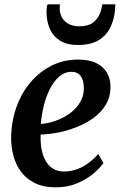

<svg xmlns="http://www.w3.org/2000/svg" viewBox="-20 -830 540 862"><path d="M444.5 -98.5Q431 -78 401.2 -52.2Q371.5 -26.5 328.2 -7.8Q285 11 230 11Q175.5 11 137.2 -7.8Q99 -26.5 75.2 -58Q51.5 -89.5 40.8 -128.8Q30 -168 30 -209.5Q30.5 -283 53 -347Q75.5 -411 116 -459.2Q156.5 -507.5 211 -535Q265.5 -562.5 329.5 -562.5Q380 -562.5 412 -546.8Q444 -531 459.8 -504Q475.5 -477 476 -443Q476.5 -396 455.5 -360.8Q434.5 -325.5 399.5 -300.2Q364.5 -275 322.5 -258.8Q280.5 -242.5 238.5 -234.5Q196.5 -226.5 162.5 -226Q161 -192 166.2 -162Q171.5 -132 184.2 -109Q197 -86 217.5 -73Q238 -60 266.5 -60Q299.5 -60 327.5 -70.8Q355.5 -81.5 379 -99.5Q402.5 -117.5 421 -138.5ZM302 -507.5Q269.5 -507.5 244.8 -485.5Q220 -463.5 202.8 -428.2Q185.5 -393 175.8 -352.2Q166 -311.5 163.5 -273.5Q187.5 -275 214.5 -282.8Q241.5 -290.5 267 -304.2Q292.5 -318 313 -337.5Q333.5 -357 345.2 -381.8Q357 -406.5 356.5 -436Q355.5 -472 341.5 -489.8Q327.5 -507.5 302 -507.5ZM329 -628Q280 -628 249 -647.8Q218 -667.5 203.5 -701Q189 -734.5 189 -776Q189 -787.5 190.2 -796.2Q191.5 -805 193 -810.5H249Q249 -806 248.5 -801.2Q248 -796.5 248 -790.5Q248 -772 257 -753.8Q266 -735.5 285.8 -723.8Q305.5 -712 337 -712Q375.5 -712 396.8 -728Q418 -744 427.5 -767Q437 -790 439 -810.5H497.5Q497.5 -806 497.2 -800.5Q497 -795 496.5 -788Q493.5 -745.5 476.5 -709Q459.5 -672.5 424 -650.2Q388.5 -628 329 -628Z"/></svg>

Font: Merriweather 36pt SemiBold
Style: Italic
Weight: 600
Italic angle: -7.8°
Version: Version 2.101